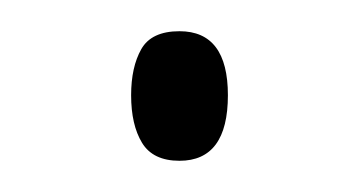

<svg xmlns="http://www.w3.org/2000/svg" viewBox="-20 -399 229 123"><path d="M64 -338Q64 -356 70.5 -367.5Q77 -379 95 -379Q126 -379 126 -338Q126 -296 95 -296Q78 -296 71 -307.5Q64 -319 64 -338Z"/></svg>

Font: Noto Sans Myanmar UI ExtraCondensed ExtraLight
Style: Regular
Weight: 200
Width: 2
Designer: Monotype Design Team
Foundry: Monotype Imaging Inc.
Version: Version 2.103; ttfautohint (v1.8.4.7-5d5b)